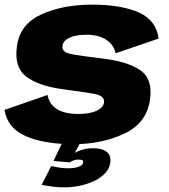

<svg xmlns="http://www.w3.org/2000/svg" viewBox="-20 -618 730 829"><path d="M257.5 191Q290 191 323.2 184.2Q356.5 177.5 385 164.2Q413.5 151 432.5 131.5Q451.5 112 455.5 87.5Q461.5 55 441.5 38.5Q421.5 22 383 22Q353 22 328.5 30.5Q313.5 35.5 303 42L323.5 4Q429.5 -0.5 515.5 -40.5Q612.5 -85 627.5 -186.5Q641 -277 585 -315.2Q529 -353.5 416.5 -366Q339 -375.5 292 -383.5Q258.5 -389 251.5 -405.5Q248.5 -412 250 -420.5Q252.5 -442 279.5 -455Q306.5 -468 354.5 -468Q406.5 -468 439.5 -445.8Q472.5 -423.5 479 -388L665 -451.5Q654 -532 577.8 -565Q501.5 -598 376.5 -598Q251.5 -598 159 -556Q66.5 -514 53.5 -420.5Q39.5 -328 93.8 -287Q148 -246 254 -232.5Q335.5 -221.5 384.5 -213.2Q433.5 -205 429 -175Q425.5 -152.5 396.2 -139.2Q367 -126 318 -126Q258.5 -126 225 -147.5Q191.5 -169 185.5 -208L-0.5 -143.5Q13 -62.5 94 -29Q157.5 -2.5 246.5 3L211 77L280.5 83Q286.5 78.5 297.2 74.8Q308 71 318.5 71Q330.5 71 335.5 74Q340.5 77 339 84.5Q337.5 94.5 320.8 101.5Q304 108.5 273 108.5Q251.5 108.5 232.8 105.2Q214 102 201 99L160 180Q184 185 209.5 188Q235 191 257.5 191Z"/></svg>

Font: Anybody Thin ExtraBold
Style: Italic
Weight: 800
Italic angle: -10°
Version: Version 1.113;gftools[0.9.25]